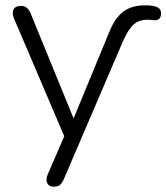

<svg xmlns="http://www.w3.org/2000/svg" viewBox="-20 -514 624 720"><path d="M182 186Q163 186 157 172Q151 158 159 140L221 -3L32 -446Q24 -466 31 -479Q38 -492 60 -492Q82 -492 94 -466L256 -70L391 -397Q411 -446 442 -470Q473 -494 524 -494Q556 -494 570 -487Q584 -480 584 -465Q584 -438 561 -438Q555 -438 548 -439Q541 -440 532 -440Q501 -440 481 -422Q461 -404 441 -359L218 161Q211 175 203.5 180.5Q196 186 182 186Z"/></svg>

Font: Chiron GoRound TC L
Style: Regular
Weight: 300
Designer: Ryoko NISHIZUKA 西塚涼子 (kana, bopomofo & ideographs); Paul D. Hunt (Latin, Greek & Cyrillic); Sandoll Communications 산돌커뮤니
Foundry: Adobe
Version: Version 1.000;hotconv 1.1.1;makeotfexe 2.6.0